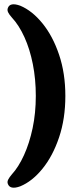

<svg xmlns="http://www.w3.org/2000/svg" viewBox="-20 -741 360 889"><path d="M282.6 -296.7Q282.6 -191.2 253.5 -104.9Q224.5 -18.6 176.7 40.2Q129 99 73.7 121.7Q26.1 139 16.1 109.7Q12.7 100.6 18.2 90Q23.7 79.3 34.6 66.7Q65.8 32.7 91 -22.5Q116.2 -77.7 131 -147.6Q145.8 -217.6 145.8 -296.7Q145.8 -374.6 132 -444.2Q118.2 -513.8 93 -569.2Q67.8 -624.6 34.6 -660.2Q23.3 -672.7 18 -683.2Q12.7 -693.7 16.1 -703.1Q25.6 -732 73.7 -714.6Q128.9 -691.5 176.7 -632.7Q224.5 -573.9 253.5 -487.8Q282.6 -401.7 282.6 -296.7Z"/></svg>

Font: Fraunces 144pt S100 Black
Style: Regular
Weight: 900
Version: Version 1.000